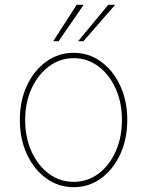

<svg xmlns="http://www.w3.org/2000/svg" viewBox="-20 -776 619 808"><path d="M290 11.7Q225.6 11.7 174.3 -25.6Q123 -63 93.3 -127Q63.5 -190.9 63.5 -271.5Q63.5 -352.1 93.3 -415.8Q123 -479.5 174.3 -516.6Q225.6 -553.7 290 -553.7Q354 -553.7 405 -516.6Q456.1 -479.5 485.8 -415.5Q515.6 -351.6 515.6 -271.5Q515.6 -190.9 486.1 -127Q456.5 -63 405.5 -25.6Q354.5 11.7 290 11.7ZM290 -10.7Q348.1 -10.7 394 -44.9Q439.9 -79.1 466.6 -138.2Q493.2 -197.3 493.2 -271.5Q493.2 -345.2 466.3 -404.1Q439.5 -462.9 393.6 -497.1Q347.7 -531.2 290 -531.2Q232.4 -531.2 186.3 -496.8Q140.1 -462.4 113 -403.8Q85.9 -345.2 85.9 -271.5Q85.9 -197.3 112.8 -138.2Q139.6 -79.1 185.8 -44.9Q231.9 -10.7 290 -10.7ZM308.6 -602.5 435.5 -755.9H464.8L331.1 -602.5ZM204.1 -602.5 302.7 -755.9H332L226.6 -602.5Z"/></svg>

Font: Inter Tight Thin
Style: Regular
Weight: 250
Designer: Rasmus Andersson
Foundry: rsms
Version: Version 3.004